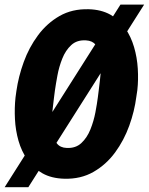

<svg xmlns="http://www.w3.org/2000/svg" viewBox="-21 -761 642 828"><path d="M600.6 -741.2 101.1 46.4H-1L498.5 -741.2ZM571.3 -372.6 566.9 -343.3Q559.1 -281.7 536.4 -218.8Q513.7 -155.8 475.3 -103.5Q437 -51.3 382.3 -19.8Q327.6 11.7 256.3 9.8Q200.7 8.3 161.9 -13.7Q123 -35.6 97.4 -72Q71.8 -108.4 58.8 -153.8Q45.9 -199.2 43.5 -247.3Q41 -295.4 45.9 -340.8L49.8 -369.1Q58.6 -430.7 81.3 -493.4Q104 -556.2 142.6 -608.4Q181.2 -660.6 235.6 -691.9Q290 -723.1 361.3 -721.2Q415.5 -719.7 454.6 -698Q493.7 -676.3 518.8 -639.6Q543.9 -603 557.1 -558.1Q570.3 -513.2 573.2 -465.1Q576.2 -417 571.3 -372.6ZM400.9 -340.8 404.8 -371.6Q406.2 -386.7 409.7 -412.8Q413.1 -439 414.3 -468.3Q415.5 -497.6 410.6 -523.9Q405.8 -550.3 391.6 -567.9Q377.4 -585.4 350.1 -586.9Q311 -589.4 286.4 -566.7Q261.7 -543.9 247.6 -508.3Q233.4 -472.7 226.6 -435.3Q219.7 -397.9 215.8 -370.6L211.9 -340.3Q210.4 -325.2 207 -299.1Q203.6 -272.9 202.4 -243.2Q201.2 -213.4 205.8 -186.8Q210.4 -160.2 224.6 -142.1Q238.8 -124 266.6 -123Q305.2 -121.1 329.8 -144Q354.5 -167 368.9 -202.9Q383.3 -238.8 390.4 -276.4Q397.5 -314 400.9 -340.8Z"/></svg>

Font: Roboto Condensed Black
Style: Italic
Weight: 900
Italic angle: -12°
Designer: Christian Robertson
Foundry: Google
Version: Version 3.008; 2023